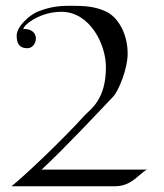

<svg xmlns="http://www.w3.org/2000/svg" viewBox="-20 -649 571 669"><path d="M75.2 -481C92.8 -481 105 -497.1 105 -515.1C105 -539.1 83 -547.9 66.9 -547.9H61C64.9 -564.9 121.1 -607.9 193.8 -607.9C293 -607.9 349.1 -495.1 349.1 -415C349.1 -300.8 294.9 -268.1 275.9 -248C194.8 -158.2 62 -33.2 20 0H379.9C439.9 0 462.9 -43 492.2 -58.1H125C205.1 -131.8 333 -269 375 -313C394 -334 424.8 -410.2 424.8 -461.9C424.8 -534.2 389.2 -590.8 349.1 -608.9C312 -626 278.8 -628.9 229 -628.9C194.8 -628.9 159.2 -627.9 109.9 -607.9C83 -596.2 38.1 -557.1 38.1 -524.9C38.1 -501 44.9 -481 75.2 -481Z"/></svg>

Font: Pierce
Style: Roman
Weight: 500
Version: Version 0.2.0